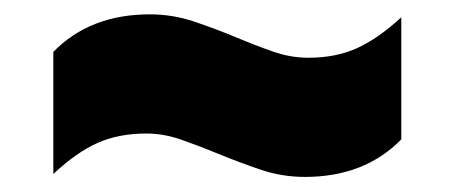

<svg xmlns="http://www.w3.org/2000/svg" viewBox="-20 -510 618 261"><path d="M394.5 -269.5Q363 -269.5 333.8 -279.5Q304.5 -289.5 276.5 -301Q251 -311.5 226.8 -320Q202.5 -328.5 179 -328.5Q141.5 -328.5 112.8 -315.8Q84 -303 52.5 -273.5V-439.5Q102.5 -490.5 183.5 -490.5Q215 -490.5 244.5 -480.5Q274 -470.5 301.5 -459Q326.5 -448.5 350.8 -440Q375 -431.5 399 -431.5Q436.5 -431.5 465.2 -444.5Q494 -457.5 525.5 -486.5V-320.5Q475.5 -269.5 394.5 -269.5Z"/></svg>

Font: Encode Sans Semi Expanded Black
Style: Regular
Weight: 900
Width: 6
Designer: Multiple Designers
Foundry: Impallari Type
Version: Version 3.000; ttfautohint (v1.8.3) -l 8 -r 50 -G 200 -x 14 